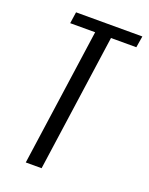

<svg xmlns="http://www.w3.org/2000/svg" viewBox="-117 -654 557 717"><g transform="rotate(20 161.5 -295.5)"><path d="M75.1 0 152.3 -545.5H53.1L59.8 -591H323.3L315.9 -545.5H215.2L138 0Z"/></g></svg>

Font: Alumni Sans Thin
Style: Italic
Weight: 100
Italic angle: -8°
Designer: Robert E. Leuschke
Foundry: Robert E. Leuschke
Version: Version 1.016